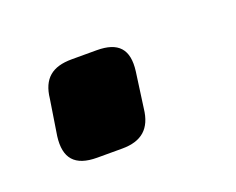

<svg xmlns="http://www.w3.org/2000/svg" viewBox="-42 -199 319 260"><g transform="rotate(-20 117.5 -68.5)"><path d="M112 -137H76C48 -137 33 -125 30 -97L22 -46C18 -15 31 0 63 0H99C127 0 142 -13 145 -41L152 -92C156 -123 143 -137 112 -137Z"/></g></svg>

Font: Exo 2 Semi Bold
Style: Italic
Weight: 600
Italic angle: -8°
Designer: Natanael Gama
Version: Version 1.001;PS 001.001;hotconv 1.0.88;makeotf.lib2.5.64775